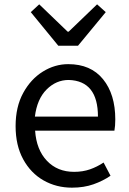

<svg xmlns="http://www.w3.org/2000/svg" viewBox="-20 -853 594 886"><path d="M312 13Q240 13 181 -20.5Q122 -54 87 -118Q52 -182 52 -271Q52 -360 87 -424Q122 -488 177.5 -522.5Q233 -557 295 -557Q399 -557 455.5 -487.5Q512 -418 512 -302Q512 -272 508 -250H142Q148 -162 196.5 -111Q245 -60 322 -60Q362 -60 395 -71.5Q428 -83 458 -103L490 -42Q455 -18 411 -2.5Q367 13 312 13ZM141 -315H432Q432 -480 297 -484Q239 -484 195 -440Q151 -396 141 -315ZM249 -642 122 -797 161 -833 292 -707H297L428 -833L468 -797L340 -642Z"/></svg>

Font: Gothic Nguyen
Style: Regular
Weight: 400
Designer: MORI Takayuki
Version: Version 1.220;July 21, 2023;FontCreator 14.0.0.2814 64-bit